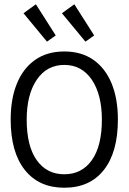

<svg xmlns="http://www.w3.org/2000/svg" viewBox="-20 -868 603 899"><path d="M281 11Q162 11 96 -72.5Q30 -156 30 -308Q30 -406 59.5 -477.5Q89 -549 145 -588Q201 -627 281 -627Q361 -627 417 -588Q473 -549 502.5 -477.5Q532 -406 532 -308Q532 -156 466.5 -72.5Q401 11 281 11ZM281 -52Q363 -52 410 -118Q457 -184 457 -308Q457 -425 410 -494.5Q363 -564 281 -564Q199 -564 152 -494.5Q105 -425 105 -308Q105 -184 152 -118Q199 -52 281 -52ZM200 -673 90 -806 148 -848 241 -702ZM380 -673 270 -806 328 -848 421 -702Z"/></svg>

Font: Inconsolata SemiExpanded
Style: Regular
Weight: 400
Width: 6
Monospace: yes
Designer: Raph Levien, Cyreal, Brenton Simpson
Foundry: Raph Levien, Cyreal, Google
Version: Version 3.100; ttfautohint (v1.8.4.7-5d5b)